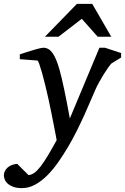

<svg xmlns="http://www.w3.org/2000/svg" viewBox="-100 -740 644 989"><path d="M474.1 -413.1Q468.3 -407.2 457 -391.6Q445.8 -376 433.8 -356.4Q421.9 -336.9 410.4 -316.2Q398.9 -295.4 392.1 -279.8Q381.3 -255.9 366.9 -221.7Q352.5 -187.5 334.7 -148.2Q316.9 -108.9 295.9 -66.7Q274.9 -24.4 251 16.1Q227.5 55.7 200.9 94Q174.3 132.3 144.5 162.4Q114.7 192.4 81.8 210.7Q48.8 229 13.2 229Q-14.2 229 -32.2 222.2Q-50.3 215.3 -61 205.3Q-71.8 195.3 -75.9 183.8Q-80.1 172.4 -80.1 163.1Q-80.1 151.9 -75 141.4Q-69.8 130.9 -60.5 122.8Q-51.3 114.7 -38.6 109.9Q-25.9 105 -11.2 104L46.9 162.1Q62.5 160.6 77.6 149.7Q92.8 138.7 109.6 116.7Q126.5 94.7 146.5 61.5Q166.5 28.3 191.9 -18.1Q190.9 -23.9 187 -44.2Q183.1 -64.5 177.5 -93.5Q171.9 -122.6 164.8 -157.7Q157.7 -192.9 149.9 -229Q142.1 -264.2 133.5 -299.6Q125 -335 116.9 -363.3Q108.9 -391.6 102.5 -409.7Q96.2 -427.7 92.8 -428.2L2 -435.1V-460L15.6 -464.4Q25.4 -467.8 37.1 -471.4Q48.8 -475.1 62 -479.2Q75.2 -483.4 86.9 -486.6Q98.6 -489.7 108.2 -491.9Q117.7 -494.1 122.1 -494.1Q138.2 -494.1 150.4 -486.6Q162.6 -479 172.1 -464.8Q181.6 -450.7 189.7 -430.9Q197.8 -411.1 205.1 -386.2Q217.8 -341.8 231.4 -276.1Q245.1 -210.4 259.8 -129.9L412.1 -494.1H440.9L523.9 -466.8V-443.8ZM403.3 -550.8 321.3 -643.1 201.2 -550.8H131.3L296.4 -720.2H375L473.1 -550.8Z"/></svg>

Font: Charis SIL Afr
Style: Italic
Weight: 400
Italic angle: -11°
Foundry: SIL International
Version: Version 5.000